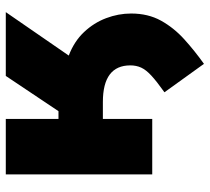

<svg xmlns="http://www.w3.org/2000/svg" viewBox="-51 -505 738 676"><g transform="rotate(-90 318.0 -167.0)"><path d="M42 0V-515.6H237.3V-330.1H264.6L388.7 -515.6H613.3L460.4 -293.9Q510.3 -274.9 543 -240.2Q575.7 -205.6 592 -162.4Q608.4 -119.1 608.4 -74.2Q608.4 -14.6 583.3 30.8Q558.1 76.2 517.6 112.8Q477.1 149.4 431.2 182.1L331.1 43Q369.6 15.6 389.9 -3.2Q410.2 -22 418 -39.1Q425.8 -56.2 425.8 -77.1Q425.8 -173.8 296.9 -173.8H237.3V0Z"/></g></svg>

Font: Inter Display Black
Style: Regular
Weight: 900
Designer: Rasmus Andersson
Foundry: rsms
Version: Version 4.000;git-a52131595